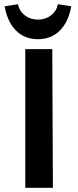

<svg xmlns="http://www.w3.org/2000/svg" viewBox="-20 -891 371 911"><path d="M2 -861 65 -871Q72 -838 98 -818Q124 -798 160 -798Q196 -798 222 -818Q248 -838 255 -871L318 -861Q305 -787 264 -746Q223 -705 160 -705Q97 -705 56 -746Q15 -787 2 -861ZM100 -658H228L231 0H100Z"/></svg>

Font: Ysabeau SC
Style: Bold
Weight: 700
Designer: Christian Thalmann (Catharsis Fonts)
Version: Version 0.003